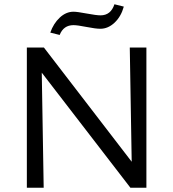

<svg xmlns="http://www.w3.org/2000/svg" viewBox="-20 -881 814 901"><path d="M325 -763Q278 -763 260 -717L216 -728Q231 -771 260.5 -798.5Q290 -826 325 -826Q342 -826 387 -817.5Q432 -809 452 -809Q500 -809 517 -861L561 -850Q548 -803 517.5 -774.5Q487 -746 451 -746Q429 -746 386 -754.5Q343 -763 325 -763ZM589 -658H667V0H592L176 -540L185 0H106V-658H186L598 -122Z"/></svg>

Font: EauTest Medium
Style: Regular
Weight: 500
Designer: Christian Thalmann (Catharsis Fonts)
Version: Version 0.001;PS 000.001;hotconv 1.0.88;makeotf.lib2.5.64775